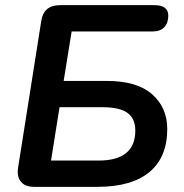

<svg xmlns="http://www.w3.org/2000/svg" viewBox="-20 -725 713 745"><path d="M112 0Q78 0 61.5 -19.5Q45 -39 50 -73L140 -643Q149 -705 213 -705H579Q633 -705 633 -664Q633 -636 617.5 -619.5Q602 -603 573 -603H258L227 -411H394Q512 -411 570.5 -359Q629 -307 629 -225Q629 -115 560 -57.5Q491 0 358 0ZM178 -102H362Q505 -102 505 -218Q505 -265 474.5 -287Q444 -309 377 -309H211Z"/></svg>

Font: Nunito
Style: Bold Italic
Weight: 700
Italic angle: -9°
Designer: Vernon Adams
Foundry: Vernon Adams
Version: Version 3.601; ttfautohint (v1.8.2.53-6de2)